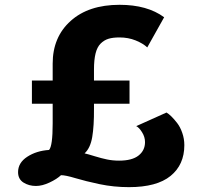

<svg xmlns="http://www.w3.org/2000/svg" viewBox="-20 -771 828 799"><path d="M112.8 -339.4V-436H199.2V-506.3Q199.2 -616.7 273.9 -683.8Q348.6 -751 477.5 -751Q592.8 -751 663.1 -699.2L592.8 -573.7Q575.2 -590.3 544.4 -602.8Q513.7 -615.2 477.1 -615.2Q449.7 -615.2 431.4 -609.6Q413.1 -604 398.7 -589.6Q384.3 -575.2 377.7 -548.6Q371.1 -522 371.1 -481.9V-436H519V-339.4H371.1V-319.3Q371.6 -246.6 363.8 -200.7Q356 -154.8 332 -132.8Q346.7 -129.4 374.3 -120.8Q401.9 -112.3 425.5 -107.4Q449.2 -102.5 475.6 -102.5Q529.8 -102.5 556.6 -123.8Q583.5 -145 583.5 -179.7Q583.5 -201.2 571 -220.9Q558.6 -240.7 546.9 -246.1L672.9 -302.7Q682.1 -297.4 693.1 -286.6Q704.1 -275.9 717 -259.3Q730 -242.7 738.5 -218Q747.1 -193.4 747.1 -167Q747.1 -85.4 689.7 -38.8Q632.3 7.8 516.6 7.8Q453.6 7.8 394.5 -4.6Q335.4 -17.1 294.2 -29.5Q252.9 -42 233.9 -42Q216.8 -25.9 186.3 -11.5Q155.8 2.9 129.4 2.9Q100.6 2.9 77.9 -11.2Q55.2 -25.4 55.2 -54.7Q55.2 -93.8 93.5 -118.7Q131.8 -143.6 184.1 -147Q199.2 -163.1 199.2 -257.3V-339.4Z"/></svg>

Font: HaufeMerriweatherSans
Style: Bold
Weight: 700
Designer: Eben Sorkin
Foundry: Eben Sorkin
Version: Version 1.56